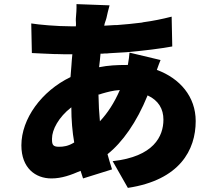

<svg xmlns="http://www.w3.org/2000/svg" viewBox="-20 -840 1040 934"><path d="M932 -251C932 -370 855 -459 743 -500C749 -518 757 -538 761 -548L610 -584C609 -570 606 -545 602 -524H596C549 -524 507 -522 462 -513C465 -537 467 -555 469 -579C473 -579 476 -579 480 -579L490 -580H501C504 -580 508 -581 511 -581L527 -582C550 -583 573 -585 595 -586L606 -587C684 -594 758 -603 818 -614L815 -759C768 -747 723 -738 678 -732L669 -730C629 -725 589 -721 548 -718H538C521 -717 504 -716 487 -715C489 -729 495 -740 498 -753C502 -770 506 -791 513 -814L352 -820C353 -800 351 -770 349 -750C348 -737 351 -726 349 -712H325C255 -712 168 -720 132 -726L135 -582C165 -580 205 -579 245 -577H255C278 -576 300 -576 320 -576H332C328 -541 327 -503 323 -465C182 -397 84 -262 84 -133C84 -22 153 28 230 28C281 28 326 11 372 -9C376 3 380 16 384 28L525 -16C517 -39 510 -66 503 -90C575 -147 645 -245 698 -376C752 -351 775 -309 775 -258C775 -177 728 -78 528 -56L602 74C854 36 932 -110 932 -251ZM459 -380C462 -380 465 -381 468 -382L477 -385C502 -392 529 -400 563 -402C535 -338 504 -291 466 -250C462 -291 460 -330 459 -380ZM233 -161C233 -163 233 -164 233 -166C233 -209 265 -270 327 -318C327 -257 332 -198 341 -147C312 -129 289 -126 267 -126C238 -126 233 -136 233 -161Z"/></svg>

Font: Glow Sans SC Normal Heavy
Style: Regular
Weight: 900
Designer: Ryoko NISHIZUKA (kana, bopomofo & ideographs); Paul D. Hunt (Latin, Greek & Cyrillic); Sandoll Communications, Soo-young
Version: Version 0.93